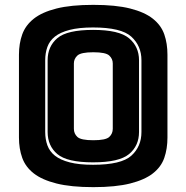

<svg xmlns="http://www.w3.org/2000/svg" viewBox="-20 -755 767 790"><path d="M669 -189Q669 -143 656 -105.5Q643 -68 609 -41.5Q575 -15 515.5 0Q456 15 364 15Q272 15 212.5 0Q153 -15 119 -41.5Q85 -68 71.5 -105.5Q58 -143 58 -189V-530Q58 -576 71.5 -613.5Q85 -651 119 -678Q153 -705 212.5 -720Q272 -735 364 -735Q456 -735 515.5 -720Q575 -705 609 -678Q643 -651 656 -613.5Q669 -576 669 -530ZM166 -212Q166 -182 175 -157Q184 -132 206 -114.5Q228 -97 266.5 -87Q305 -77 363 -77Q479 -77 520.5 -114.5Q562 -152 562 -212V-507Q562 -566 520.5 -604Q479 -642 363 -642Q305 -642 266.5 -632Q228 -622 206 -604.5Q184 -587 175 -562Q166 -537 166 -507ZM363 -632Q470 -632 511 -597.5Q552 -563 552 -507V-212Q552 -155 511 -121Q470 -87 363 -87Q256 -87 216 -121Q176 -155 176 -212V-507Q176 -564 216 -598Q256 -632 363 -632ZM284 -225Q284 -205 298.5 -191.5Q313 -178 364 -178Q415 -178 429.5 -191.5Q444 -205 444 -225V-494Q444 -513 429.5 -526.5Q415 -540 364 -540Q313 -540 298.5 -526.5Q284 -513 284 -494Z"/></svg>

Font: Bungee Inline
Style: Regular
Weight: 400
Version: Version 1.000;PS 1.0;hotconv 1.0.72;makeotf.lib2.5.5900